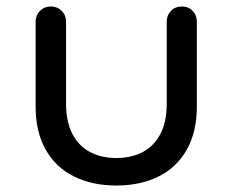

<svg xmlns="http://www.w3.org/2000/svg" viewBox="-20 -568 718 593"><path d="M339 5Q266 5 209.5 -22.5Q153 -50 121.5 -105Q90 -160 90 -240V-501Q90 -521 103.5 -534.5Q117 -548 137 -548Q157 -548 170.5 -534.5Q184 -521 184 -501V-249Q184 -192 203.5 -154.5Q223 -117 258 -98.5Q293 -80 339 -80Q386 -80 421 -98.5Q456 -117 475.5 -154.5Q495 -192 495 -249V-501Q495 -521 508 -534.5Q521 -548 542 -548Q562 -548 575 -534.5Q588 -521 588 -501V-240Q588 -160 556.5 -105Q525 -50 469 -22.5Q413 5 339 5Z"/></svg>

Font: Comfortaa SemiBold
Style: Regular
Weight: 600
Designer: Johan Aakerlund
Foundry: Johan Aakerlund
Version: Version 3.104; ttfautohint (v1.8.1.43-b0c9)